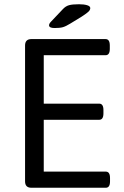

<svg xmlns="http://www.w3.org/2000/svg" viewBox="-20 -884 586 904"><path d="M128 0Q98 0 98 -30V-670Q98 -700 128 -700H477Q497 -700 497 -670V-654Q497 -624 477 -624H186V-396H447Q467 -396 467 -366V-350Q467 -320 447 -320H186V-76H478Q498 -76 498 -46V-30Q498 0 478 0ZM237 -752Q211 -752 211 -765Q211 -769 213.5 -773.5Q216 -778 222 -784L276 -841Q289 -855 305 -859.5Q321 -864 352 -864Q375 -864 390 -859.5Q405 -855 405 -846Q405 -838 398 -830.5Q391 -823 365 -806L311 -773Q290 -760 276 -756Q262 -752 237 -752Z"/></svg>

Font: Asap
Style: Regular
Weight: 400
Designer: Pablo Cosgaya
Foundry: Omnibus-Type
Version: Version 3.001